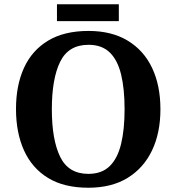

<svg xmlns="http://www.w3.org/2000/svg" viewBox="-20 -870 827 900"><path d="M394 10Q280 10 205 -36Q130 -82 92.5 -165Q55 -248 55 -359Q55 -470 92.5 -552Q130 -634 205.5 -679.5Q281 -725 395 -725Q503 -725 578.5 -679.5Q654 -634 693 -551.5Q732 -469 732 -358Q732 -247 692.5 -164.5Q653 -82 578 -36Q503 10 394 10ZM394 -55Q457 -55 494 -91Q531 -127 547.5 -195Q564 -263 564 -358Q564 -454 547.5 -521.5Q531 -589 494 -624.5Q457 -660 395 -660Q301 -660 262 -580.5Q223 -501 223 -358Q223 -215 262 -135Q301 -55 394 -55ZM247 -771V-850H537V-771Z"/></svg>

Font: Noto Serif Gujarati
Style: Bold
Weight: 700
Version: Version 2.102